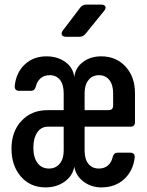

<svg xmlns="http://www.w3.org/2000/svg" viewBox="-20 -805 640 835"><path d="M178 10Q112 10 71 -37Q30 -84 30 -159Q30 -233 73.5 -279.5Q117 -326 187 -326H257V-399Q257 -437 241 -457.5Q225 -478 196 -478Q172 -478 156.5 -464.5Q141 -451 136 -429Q131 -410 115 -410H64Q43 -410 44 -431Q50 -489 87.5 -524.5Q125 -560 182 -560Q230 -560 264 -535.5Q298 -511 303 -470Q308 -511 341 -535.5Q374 -560 420 -560Q485 -560 526 -515.5Q567 -471 567 -400V-274Q567 -254 547 -254H348V-150Q348 -113 364.5 -92.5Q381 -72 410 -72Q434 -72 449.5 -85.5Q465 -99 470 -122Q475 -141 491 -141H546Q567 -141 566 -120Q559 -62 520 -26Q481 10 421 10Q377 10 343.5 -15Q310 -40 303 -80Q296 -40 261 -15Q226 10 178 10ZM348 -326H452Q472 -326 472 -346V-400Q472 -436 455.5 -457Q439 -478 410 -478Q382 -478 365 -457Q348 -436 348 -400ZM193 -72Q222 -72 239.5 -93Q257 -114 257 -150V-254H188Q159 -254 142 -229Q125 -204 125 -162Q125 -121 143 -96.5Q161 -72 193 -72ZM268 -645Q254 -645 249.5 -652.5Q245 -660 253 -672L329 -772Q339 -785 356 -785H420Q434 -785 438 -777Q442 -769 433 -758L352 -658Q342 -645 325 -645Z"/></svg>

Font: Pitagon Sans Mono SemiBold
Style: Regular
Weight: 600
Monospace: yes
Designer: Travis Tran
Foundry: Pitagon
Version: Version 1.001; ttfautohint (v1.8.4.7-5d5b);gftools[0.9.26]